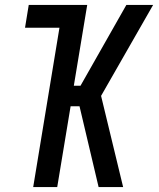

<svg xmlns="http://www.w3.org/2000/svg" viewBox="-20 -755 640 775"><path d="M114 0 220 -643H81L96 -735H332L278 -409H305L490 -735H598L388 -368L477 0H378L301 -326H265L211 0Z"/></svg>

Font: Iosevka SmBd Ex Obl
Style: Regular
Weight: 600
Width: 7
Italic angle: -9°
Monospace: yes
Designer: Belleve Invis
Foundry: Belleve Invis
Version: Version 32.5.0; ttfautohint (v1.8.4)